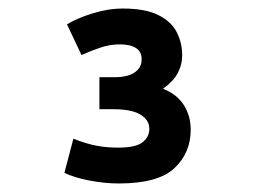

<svg xmlns="http://www.w3.org/2000/svg" viewBox="-20 -849 600 450"><path d="M258 -419Q225 -419 189 -426Q153 -433 131 -444L152 -524Q182 -512 206 -507.5Q230 -503 257 -503Q298 -503 314 -515.5Q330 -528 330 -547Q330 -562 319.5 -572.5Q309 -583 291 -588Q273 -593 247 -593H213V-668H249Q266 -668 280 -672Q294 -676 303 -685.5Q312 -695 312 -710Q312 -728 298.5 -736.5Q285 -745 261 -745Q237 -745 214 -737Q191 -729 171 -720L137 -792Q160 -806 196.5 -817.5Q233 -829 268 -829Q320 -829 350.5 -814Q381 -799 394 -774Q407 -749 407 -719Q407 -697 396.5 -677.5Q386 -658 362 -641Q395 -628 411 -602.5Q427 -577 427 -545Q427 -491 389 -455Q351 -419 258 -419Z"/></svg>

Font: Ubuntu Sans Mono SemiBold
Style: Regular
Weight: 600
Monospace: yes
Designer: Dalton Maag Ltd
Foundry: Dalton Maag Ltd
Version: Version 1.006